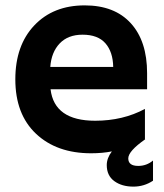

<svg xmlns="http://www.w3.org/2000/svg" viewBox="-20 -560 609 714"><path d="M549 112Q516 134 476 134Q433 134 405 113.5Q377 93 377 54Q377 28 396 3Q361 10 319 10Q191 10 114 -62.5Q37 -135 37 -265Q37 -391 107.5 -465.5Q178 -540 295 -540Q406 -540 466.5 -473.5Q527 -407 527 -288V-228H168Q182 -111 334 -111Q437 -111 519 -155V-42H520Q457 2 457 29Q457 57 494 57Q525 57 549 37ZM287 -431Q233 -431 202 -398.5Q171 -366 167 -311H401Q400 -367 372 -399Q344 -431 287 -431Z"/></svg>

Font: Roundo SemiBold
Style: Regular
Weight: 600
Designer: Namrata Goyal (Gurmukhi), Shiva Nallaperumal (Latin)
Foundry: Indian Type Foundry
Version: Version 1.000;PS 1.0;hotconv 1.0.88;makeotf.lib2.5.647800